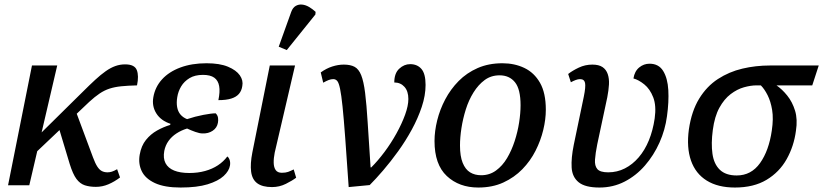

<svg xmlns="http://www.w3.org/2000/svg" viewBox="-20 -829 3683 859"><path d="M107 -115 127 -198 350 -418Q381 -449 406 -472Q431 -495 453 -510.5Q475 -526 496 -533.5Q517 -541 540 -541Q582 -541 592 -515.5Q602 -490 593 -447Q552 -446 522.5 -443Q493 -440 470 -432.5Q447 -425 425.5 -410.5Q404 -396 379 -373ZM16 0 123 -536H236L111 0ZM409 7Q381 7 359.5 0Q338 -7 322 -28.5Q306 -50 292 -95L236 -281L313 -348L396 -125Q406 -98 415.5 -83.5Q425 -69 436 -63.5Q447 -58 461 -58Q471 -58 480.5 -61Q490 -64 504 -72L517 -35Q492 -16 465 -4.5Q438 7 409 7Z M788 10Q716 10 673 -10Q630 -30 614 -63.5Q598 -97 605 -137Q612 -177 633 -203Q654 -229 682.5 -245Q711 -261 741 -270L743 -275Q700 -289 679.5 -321.5Q659 -354 666 -394Q674 -440 705 -474Q736 -508 787 -527Q838 -546 904 -546Q963 -546 1000 -530.5Q1037 -515 1053 -492Q1069 -469 1064 -444Q1061 -423 1049 -409Q1037 -395 1014.5 -388Q992 -381 957 -381Q965 -419 960.5 -444Q956 -469 938.5 -481.5Q921 -494 888 -494Q852 -494 828 -479.5Q804 -465 790.5 -442.5Q777 -420 773 -394Q769 -370 772.5 -350Q776 -330 787.5 -316.5Q799 -303 817 -296Q853 -308 889.5 -315Q926 -322 945 -322Q954 -313 955.5 -301.5Q957 -290 955 -280Q951 -257 931.5 -244Q912 -231 886 -232Q873 -232 853.5 -239Q834 -246 817 -254Q791 -246 769.5 -232Q748 -218 734 -198.5Q720 -179 715 -154Q709 -121 720.5 -99Q732 -77 759 -66Q786 -55 827 -55Q865 -55 897.5 -64Q930 -73 955 -89.5Q980 -106 997 -129Q1004 -124 1007.5 -113Q1011 -102 1009 -89Q1005 -64 980.5 -41.5Q956 -19 909 -4.5Q862 10 788 10Z M1197 8Q1154 8 1131 -9Q1108 -26 1103.5 -61Q1099 -96 1109 -147L1187 -536H1300L1209 -146Q1204 -121 1204.5 -100.5Q1205 -80 1213.5 -68Q1222 -56 1241 -56Q1258 -56 1269 -60Q1280 -64 1294 -71L1305 -34Q1288 -21 1259 -6.5Q1230 8 1197 8ZM1263 -605 1227 -620 1283 -776Q1290 -795 1303 -802.5Q1316 -810 1331.5 -808.5Q1347 -807 1362.5 -798Q1378 -789 1392 -776L1391 -764Z M1415 -505Q1440 -523 1466.5 -531.5Q1493 -540 1518 -540Q1548 -540 1566.5 -530Q1585 -520 1596 -492.5Q1607 -465 1613.5 -413.5Q1620 -362 1625 -280.5Q1630 -199 1638 -80H1641Q1671 -110 1700.5 -149.5Q1730 -189 1754 -232.5Q1778 -276 1792.5 -316Q1807 -356 1807 -386Q1807 -421 1789.5 -440.5Q1772 -460 1744 -460Q1744 -501 1766 -521.5Q1788 -542 1815 -542Q1847 -542 1865.5 -520.5Q1884 -499 1884 -449Q1884 -402 1867 -351Q1850 -300 1822.5 -249.5Q1795 -199 1761.5 -152.5Q1728 -106 1694.5 -67Q1661 -28 1634 -1L1540 8Q1531 -124 1524.5 -212Q1518 -300 1512.5 -352.5Q1507 -405 1501.5 -431.5Q1496 -458 1489 -466.5Q1482 -475 1471 -475Q1461 -475 1450.5 -471Q1440 -467 1426 -459Z M2120 10Q2034 10 1979 -41.5Q1924 -93 1924 -198Q1924 -242 1936 -290.5Q1948 -339 1972 -384.5Q1996 -430 2032 -466.5Q2068 -503 2117 -524.5Q2166 -546 2228 -546Q2282 -546 2326 -525Q2370 -504 2396 -458.5Q2422 -413 2422 -338Q2422 -295 2410.5 -247.5Q2399 -200 2376 -154.5Q2353 -109 2317 -72Q2281 -35 2232 -12.5Q2183 10 2120 10ZM2133 -45Q2170 -45 2199 -66Q2228 -87 2248.5 -121.5Q2269 -156 2282.5 -197.5Q2296 -239 2302.5 -281Q2309 -323 2309 -358Q2309 -430 2284 -461Q2259 -492 2215 -492Q2177 -492 2148.5 -471Q2120 -450 2098.5 -415.5Q2077 -381 2064 -339.5Q2051 -298 2044.5 -256Q2038 -214 2038 -178Q2038 -130 2050 -100.5Q2062 -71 2083 -58Q2104 -45 2133 -45Z M2662 10Q2598 10 2569 -13.5Q2540 -37 2537.5 -79.5Q2535 -122 2547 -181L2592 -397Q2601 -441 2597.5 -458Q2594 -475 2575 -475Q2566 -475 2555.5 -471Q2545 -467 2534 -461L2522 -498Q2541 -513 2569.5 -526.5Q2598 -540 2630 -540Q2659 -540 2675.5 -529Q2692 -518 2699 -497.5Q2706 -477 2704.5 -451Q2703 -425 2697 -394L2652 -183Q2644 -143 2642 -115Q2640 -87 2652.5 -72.5Q2665 -58 2701 -58Q2741 -58 2775.5 -75.5Q2810 -93 2837.5 -125Q2865 -157 2883 -201Q2901 -245 2909 -299Q2917 -356 2902.5 -393.5Q2888 -431 2862.5 -451.5Q2837 -472 2814 -478Q2819 -510 2839.5 -527Q2860 -544 2886 -544Q2927 -544 2947 -511.5Q2967 -479 2970 -426Q2973 -373 2964 -309Q2956 -248 2930.5 -191Q2905 -134 2865.5 -88.5Q2826 -43 2774.5 -16.5Q2723 10 2662 10Z M3268 10Q3192 10 3142 -21Q3092 -52 3071.5 -110.5Q3051 -169 3062 -250Q3074 -332 3108 -387.5Q3142 -443 3192 -475.5Q3242 -508 3301.5 -522Q3361 -536 3425 -536H3643L3614 -447H3454Q3479 -430 3502 -401.5Q3525 -373 3537 -334Q3549 -295 3541 -244Q3532 -175 3499.5 -117Q3467 -59 3409.5 -24.5Q3352 10 3268 10ZM3276 -44Q3341 -44 3380.5 -99.5Q3420 -155 3433 -245Q3441 -298 3434.5 -337Q3428 -376 3414 -403.5Q3400 -431 3384 -447H3364Q3339 -447 3308.5 -438.5Q3278 -430 3249 -408Q3220 -386 3198.5 -347Q3177 -308 3169 -247Q3161 -187 3167.5 -141Q3174 -95 3200.5 -69.5Q3227 -44 3276 -44Z"/></svg>

Font: ET Text
Style: Italic
Weight: 470
Italic angle: -12°
Designer: Monotype Design Team
Foundry: Monotype Imaging Inc.
Version: Version 2.009